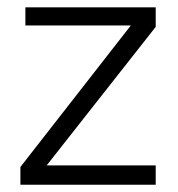

<svg xmlns="http://www.w3.org/2000/svg" viewBox="-20 -508 489 528"><path d="M408.2 -487.8V-434.1L108.4 -53.2H408.2V0H36.1V-48.8L339.8 -438H49.8V-487.8Z"/></svg>

Font: HK Grotesk Light
Style: Regular
Weight: 300
Designer: Alfredo Marco Pradil and Stefan Peev
Foundry: Hanken Design Co.
Version: Version 1.045;PS 001.045;hotconv 1.0.88;makeotf.lib2.5.64775